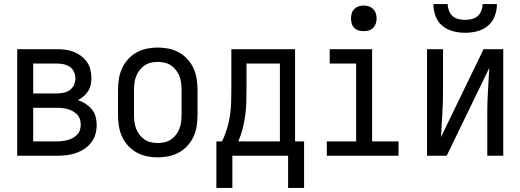

<svg xmlns="http://www.w3.org/2000/svg" viewBox="-20 -760 2540 937"><path d="M257 0H64V-520H257Q278 -520 298.5 -517.5Q319 -515 338.5 -507.5Q358 -500 375 -487.5Q392 -475 404 -458Q416 -441 421 -420.5Q426 -400 426 -379Q426 -362 422.5 -345.5Q419 -329 410 -315Q401 -301 388 -290Q375 -279 360 -271Q380 -265 397.5 -253.5Q415 -242 428 -226.5Q441 -211 446.5 -191Q452 -171 452 -150Q452 -127 445.5 -104.5Q439 -82 424.5 -63.5Q410 -45 390.5 -32.5Q371 -20 349 -12.5Q327 -5 303.5 -2.5Q280 0 257 0ZM142 -304H257Q274 -304 290.5 -307.5Q307 -311 320.5 -320.5Q334 -330 341 -345.5Q348 -361 348 -377Q348 -394 341 -409.5Q334 -425 320.5 -434Q307 -443 290.5 -446.5Q274 -450 257 -450H142ZM142 -70H257Q271 -70 284 -71.5Q297 -73 310 -76.5Q323 -80 335 -86.5Q347 -93 356.5 -102.5Q366 -112 370 -125Q374 -138 374 -152Q374 -165 370 -178Q366 -191 356.5 -201Q347 -211 335 -217.5Q323 -224 310.5 -227.5Q298 -231 284.5 -232.5Q271 -234 257 -234H142Z M750 8Q723 8 696.5 2.5Q670 -3 646.5 -16Q623 -29 604.5 -49.5Q586 -70 575 -94.5Q564 -119 560 -146Q556 -173 556 -200V-320Q556 -347 560 -374Q564 -401 575 -425.5Q586 -450 604.5 -470.5Q623 -491 646.5 -504Q670 -517 696.5 -522.5Q723 -528 750 -528Q777 -528 803.5 -522.5Q830 -517 853.5 -504Q877 -491 895.5 -470.5Q914 -450 925 -425.5Q936 -401 940 -374Q944 -347 944 -320V-200Q944 -173 940 -146Q936 -119 925 -94.5Q914 -70 895.5 -49.5Q877 -29 853.5 -16Q830 -3 803.5 2.5Q777 8 750 8ZM750 -62Q767 -62 784 -66Q801 -70 815 -79.5Q829 -89 839.5 -103Q850 -117 856 -133Q862 -149 864 -166Q866 -183 866 -200V-320Q866 -337 864 -354Q862 -371 856 -387Q850 -403 839.5 -417Q829 -431 815 -440.5Q801 -450 784 -454Q767 -458 750 -458Q733 -458 716 -454Q699 -450 685 -440.5Q671 -431 660.5 -417Q650 -403 644 -387Q638 -371 636 -354Q634 -337 634 -320V-200Q634 -183 636 -166Q638 -149 644 -133Q650 -117 660.5 -103Q671 -89 685 -79.5Q699 -70 716 -66Q733 -62 750 -62Z M1036 157V-70H1064Q1078 -100 1087.5 -131Q1097 -162 1102 -194.5Q1107 -227 1108 -259.5Q1109 -292 1109 -325V-520H1420V-70H1464V157H1386V0H1114V157ZM1143 -70H1346V-450H1183V-325Q1183 -293 1182 -260Q1181 -227 1176.5 -195Q1172 -163 1164 -131.5Q1156 -100 1143 -70Z M1575 0V-70H1718V-450H1589V-520H1796V-70H1925V0ZM1755 -608Q1742 -608 1730 -611.5Q1718 -615 1709 -624Q1700 -633 1696.5 -645Q1693 -657 1693 -670Q1693 -683 1696.5 -695Q1700 -707 1709 -716Q1718 -725 1730 -729Q1742 -733 1755 -733Q1768 -733 1780 -729Q1792 -725 1801 -716Q1810 -707 1814 -695Q1818 -683 1818 -670Q1818 -657 1814 -645Q1810 -633 1801 -624Q1792 -615 1780 -611.5Q1768 -608 1755 -608Z M2064 0V-520H2142V-312Q2142 -257 2138.5 -202Q2135 -147 2132 -91L2340 -520H2436V0H2358V-208Q2358 -263 2361.5 -318Q2365 -373 2368 -429L2160 0ZM2250 -600Q2220 -600 2191 -607.5Q2162 -615 2139 -634Q2116 -653 2105.5 -681.5Q2095 -710 2095 -740H2165Q2165 -724 2171 -708Q2177 -692 2189 -681.5Q2201 -671 2217.5 -667Q2234 -663 2250 -663Q2266 -663 2282.5 -667Q2299 -671 2311 -681.5Q2323 -692 2329 -708Q2335 -724 2335 -740H2405Q2405 -710 2394.5 -681.5Q2384 -653 2361 -634Q2338 -615 2309 -607.5Q2280 -600 2250 -600Z"/></svg>

Font: HulyMono
Style: Regular
Weight: 400
Monospace: yes
Designer: Belleve Invis
Foundry: Belleve Invis
Version: Version 33.2.5; ttfautohint (v1.8.4)